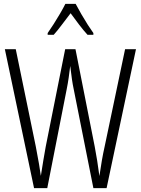

<svg xmlns="http://www.w3.org/2000/svg" viewBox="-20 -967 723 987"><path d="M679 -714 528 0H460L359 -508Q354 -531 350 -558.5Q346 -586 341 -628Q337 -595 333 -567Q329 -539 323 -509L223 0H155L5 -714H61L164 -214Q184 -110 190 -63Q196 -102 203 -144Q210 -186 215 -213L315 -714H368L467 -213Q474 -176 479.5 -141.5Q485 -107 491 -62Q497 -103 503.5 -141Q510 -179 518 -214L623 -714ZM369 -947Q381 -924 398 -894.5Q415 -865 432 -838.5Q449 -812 460 -797V-788H430Q409 -811 386.5 -840.5Q364 -870 343 -899Q322 -872 298.5 -840.5Q275 -809 256 -788H225V-797Q239 -817 256 -843.5Q273 -870 289 -897.5Q305 -925 316 -947Z"/></svg>

Font: Noto Sans Hebrew ExtraCondensed Light
Style: Regular
Weight: 300
Width: 2
Designer: Monotype Design Team
Foundry: Monotype Imaging Inc.
Version: Version 2.004; ttfautohint (v1.8.4.7-5d5b)